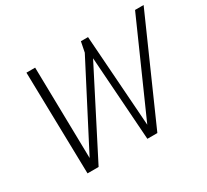

<svg xmlns="http://www.w3.org/2000/svg" viewBox="-130 -847 1134 1050"><g transform="rotate(-30 437.5 -322.0)"><path d="M149 0 135 -644H190L201 -67L466 -579L479 -644H524L565 -67L821 -644H875L590 0H527L490 -530L219 0Z"/></g></svg>

Font: Kanit ExtraLight
Style: Italic
Weight: 275
Italic angle: -12°
Designer: Katatrad Team
Foundry: CadsonDemak
Version: Version 2.000; ttfautohint (v1.8.3)